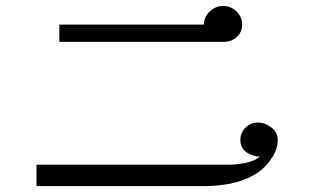

<svg xmlns="http://www.w3.org/2000/svg" viewBox="-20 -692 1040 647"><path d="M916 -220Q916 -203 910 -187Q904 -171 894 -157Q870 -121 833.5 -101Q797 -81 755 -73Q713 -65 672 -65H103V-137H749Q775 -137 805 -142.5Q835 -148 856 -164Q831 -165 810.5 -179Q790 -193 790 -221Q790 -245 807.5 -262Q825 -279 849 -279Q873 -279 894.5 -262.5Q916 -246 916 -220ZM796 -609Q796 -584 778 -567.5Q760 -551 735 -551H180V-609H667Q667 -635 687 -653.5Q707 -672 732 -672Q758 -672 777 -653.5Q796 -635 796 -609Z"/></svg>

Font: Kaisei Decol Medium
Style: Regular
Weight: 500
Designer: Font-Kai, 金井和夫
Foundry: KAZUO KANAI
Version: Version 5.003